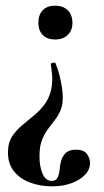

<svg xmlns="http://www.w3.org/2000/svg" viewBox="-20 -381 367 676"><path d="M174 -361Q202 -361 218.5 -345Q235 -329 235 -300Q235 -274 218.5 -258Q202 -242 174 -242Q146 -242 130.5 -258Q115 -274 115 -300Q115 -329 130.5 -345Q146 -361 174 -361ZM162 256Q178 256 183.5 243Q189 230 190 215Q191 202 195 186Q199 170 211 158Q223 146 247 146Q276 146 286.5 161.5Q297 177 297 193Q297 227 258.5 251Q220 275 162 275Q122 275 86.5 262Q51 249 29.5 222.5Q8 196 8 156Q8 121 23.5 98Q39 75 61.5 57Q84 39 105 21Q136 -6 150 -35.5Q164 -65 164 -102Q164 -114 162.5 -126Q161 -138 159 -155Q158 -158 166 -160Q174 -162 175 -159Q187 -131 194 -96Q201 -61 201 -38Q201 -10 192.5 9Q184 28 172 43Q160 58 148 74.5Q136 91 127.5 113Q119 135 119 169Q119 206 130 231Q141 256 162 256Z"/></svg>

Font: Cormorant Light
Style: Regular
Weight: 300
Designer: Christian Thalmann (Catharsis Fonts)
Foundry: Catharsis Fonts
Version: Version 4.000